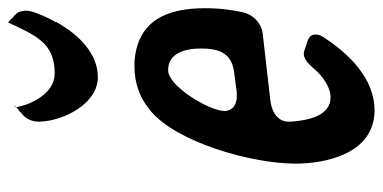

<svg xmlns="http://www.w3.org/2000/svg" viewBox="-252 -672 931 467"><g transform="rotate(-90 213.5 -438.5)"><path d="M151 -808C153 -747 196 -666 259 -666C315 -666 361 -709 394 -768H393L402 -785C411 -803 421 -827 421 -840C421 -847 420 -859 411 -867C409 -869 408 -870 405 -872C404 -874 394 -884 392 -884C392 -883 391 -881 389 -877C383 -864 376 -850 369 -836C346 -794 322 -771 268 -771C221 -771 194 -826 187 -860V-859C187 -861 186 -863 187 -865C189 -868 190 -869 190 -869C188 -869 187 -868 187 -865L179 -858C177 -857 175 -856 173 -853L166 -847C156 -837 151 -824 151 -808ZM357 -118C361 -124 363 -130 363 -136C363 -141 362 -151 349 -155H350L323 -164H324C320 -165 317 -165 316 -165C308 -165 298 -162 278 -138C262 -120 236 -100 210 -100C165 -100 154 -155 151 -197V-202C151 -224 168 -241 199 -246L365 -265C390 -268 411 -287 417 -313V-312C418 -318 419 -323 420 -328C420 -330 421 -332 421 -334L423 -347C426 -366 427 -386 427 -405V-406C427 -497 398 -570 296 -577H286C246 -577 211 -565 180 -540C101 -477 49 -292 49 -185C49 -114 72 7 179 7C253 7 314 -51 357 -118ZM329 -416C329 -376 321 -342 274 -335L222 -328H214C186 -328 177 -344 177 -358C177 -394 237 -495 276 -495H277C317 -495 329 -455 329 -416ZM425 -354 424 -353V-352Z"/></g></svg>

Font: Bangerz
Style: Regular
Weight: 400
Designer: vernon adams
Foundry: Vernon Adams
Version: Version 2.10;December 28, 2023;FontCreator 13.0.0.2683 64-bi